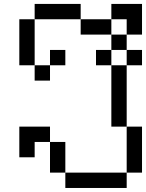

<svg xmlns="http://www.w3.org/2000/svg" viewBox="-20 -712 732 963"><path d="M76.9 -461.5H153.8V-384.6H76.9ZM76.9 -538.5H153.8V-461.5H76.9ZM76.9 -615.4H153.8V-538.5H76.9ZM153.8 -692.3H230.8V-615.4H153.8ZM230.8 -692.3H307.7V-615.4H230.8ZM307.7 -692.3H384.6V-615.4H307.7ZM384.6 -615.4H461.5V-538.5H384.6ZM615.4 -615.4H692.3V-538.5H615.4ZM615.4 -692.3H692.3V-615.4H615.4ZM538.5 -692.3H615.4V-615.4H538.5ZM153.8 -384.6H230.8V-307.7H153.8ZM538.5 -153.8H615.4V-76.9H538.5ZM615.4 -76.9H692.3V0H615.4ZM615.4 0H692.3V76.9H615.4ZM615.4 76.9H692.3V153.8H615.4ZM538.5 153.8H615.4V230.8H538.5ZM461.5 153.8H538.5V230.8H461.5ZM384.6 153.8H461.5V230.8H384.6ZM307.7 153.8H384.6V230.8H307.7ZM230.8 76.9H307.7V153.8H230.8ZM230.8 0H307.7V76.9H230.8ZM153.8 -76.9H230.8V0H153.8ZM76.9 -76.9H153.8V0H76.9ZM76.9 0H153.8V76.9H76.9ZM538.5 -538.5H615.4V-461.5H538.5ZM461.5 -461.5H538.5V-384.6H461.5ZM615.4 -461.5H692.3V-384.6H615.4ZM538.5 -384.6H615.4V-307.7H538.5ZM538.5 -307.7H615.4V-230.8H538.5ZM538.5 -230.8H615.4V-153.8H538.5ZM461.5 -615.4H538.5V-538.5H461.5ZM230.8 -461.5H307.7V-384.6H230.8Z"/></svg>

Font: Jacquarda Bastarda 9
Style: Regular
Weight: 400
Designer: Sarah Cadigan-Fried
Version: Version 1.000; ttfautohint (v1.8.4.7-5d5b)